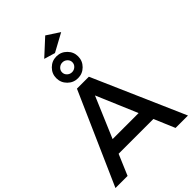

<svg xmlns="http://www.w3.org/2000/svg" viewBox="-320 -1255 1378 1378"><g transform="rotate(-45 369.0 -565.5)"><path d="M517 -1067 379 -992 295 -1017 419 -1131ZM258 -858Q258 -903 290.5 -935.5Q323 -968 369 -968Q415 -968 447.5 -935.5Q480 -903 480 -858Q480 -812 447.5 -779.5Q415 -747 369 -747Q323 -747 290.5 -779.5Q258 -812 258 -858ZM317 -858Q317 -837 332.5 -822.5Q348 -808 369 -808Q390 -808 405.5 -822.5Q421 -837 421 -858Q421 -878 405.5 -892.5Q390 -907 369 -907Q348 -907 332.5 -892.5Q317 -878 317 -858ZM611 0 544 -158H191L124 0H1L310 -700H431L737 0ZM235 -263H499L367 -574Z"/></g></svg>

Font: Montserrat-Arabic
Style: Regular
Weight: 400
Designer: Mohamed Gaber
Foundry: Kief Type Foundry
Version: Version 5.008;PS 005.008;hotconv 1.0.88;makeotf.lib2.5.64775